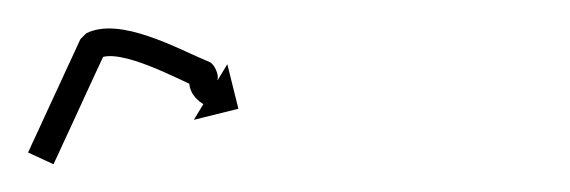

<svg xmlns="http://www.w3.org/2000/svg" viewBox="-46 -301 407 137"><path d="M-25.1 -194C-25.4 -193.4 -25.7 -192.8 -26 -192.2L-7.8 -183.8C-7.5 -184.4 -7.3 -185 -7 -185.6C-6.2 -187.3 -5.4 -189 -4.6 -190.7C-3.4 -193.3 -2.2 -196 -1 -198.6C0.6 -202 2.2 -205.5 3.8 -208.9C5.6 -212.9 7.5 -217 9.4 -221.1C11.5 -225.6 13.6 -230.1 15.6 -234.6C17.9 -239.5 20.1 -244.3 22.3 -249.1C24.6 -254.1 26.9 -259.1 29.3 -264.1C29.4 -264.5 28.1 -263.2 26.8 -261.9C25.5 -260.6 24.3 -259.2 24.7 -259.4C40 -267.1 81.9 -244 95.9 -238.2C97.6 -237.5 96.5 -241.5 94.8 -245.2C93.2 -249 90.9 -252.4 90.3 -250.7C89.7 -249 89.2 -247.1 89 -245.3C89 -245.3 89 -245 89 -244.8C88.9 -244.5 88.9 -244.2 88.9 -244.2C88.9 -242.7 89 -241.2 89.3 -239.7C89.3 -239.7 89.3 -239.4 89.4 -239.2C89.4 -238.9 89.5 -238.7 89.5 -238.7C89.9 -237.4 90.3 -236.2 90.9 -235C90.9 -235 91 -234.8 91.1 -234.6C91.2 -234.4 91.3 -234.2 91.3 -234.2C92 -233.2 92.7 -232.3 93.4 -231.4C93.4 -231.4 93.6 -231.2 93.7 -231.1C93.8 -231 93.9 -230.9 93.9 -230.9C94.6 -230.1 95.4 -229.4 96.2 -228.8C96.2 -228.8 96.2 -228.7 96.3 -228.6C96.4 -228.6 96.5 -228.5 96.5 -228.5C97.1 -228.1 97.7 -227.6 98.3 -227.2C98.3 -227.2 98.3 -227.2 98.4 -227.2C98.4 -227.2 98.5 -227.1 98.5 -227.1C98.7 -227 98.9 -226.9 99.1 -226.7L92.3 -215.5L124.1 -223.4L116.2 -255.2L109.4 -243.9C109.3 -244 109.1 -244.1 109 -244.1C109 -244.1 109.1 -244.1 109.1 -244.1C109.2 -244 109.2 -244 109.2 -244C109 -244.2 108.7 -244.3 108.5 -244.5C108.5 -244.5 108.6 -244.4 108.7 -244.4C108.8 -244.3 108.9 -244.2 108.9 -244.2C108.6 -244.4 108.4 -244.6 108.2 -244.8C108.2 -244.8 108.3 -244.7 108.5 -244.6C108.6 -244.4 108.7 -244.3 108.7 -244.3C108.6 -244.4 108.5 -244.6 108.4 -244.7C108.4 -244.7 108.5 -244.5 108.6 -244.4C108.7 -244.2 108.8 -244 108.8 -244C108.8 -244 108.7 -244.1 108.7 -244.2C108.7 -244.2 108.8 -244 108.8 -243.7C108.9 -243.5 108.9 -243.2 108.9 -243.2C108.9 -243.4 108.9 -243.6 108.9 -243.8C108.9 -243.8 108.9 -243.5 108.9 -243.2C108.9 -243 108.8 -242.7 108.8 -242.7C108.9 -243.2 109 -243.7 109.2 -244.2C109.8 -245.9 109.2 -248.7 108.1 -251.2C107 -253.7 105.3 -256 103.6 -256.7C81.3 -265.9 40 -289.4 15.7 -277.3C15.4 -277.1 14.3 -276.1 13.3 -275C12.2 -274 11.2 -272.9 11.1 -272.5C8.8 -267.5 6.5 -262.5 4.2 -257.5C1.9 -252.7 -0.3 -247.8 -2.5 -243C-4.6 -238.5 -6.7 -234 -8.8 -229.4C-10.7 -225.4 -12.5 -221.3 -14.4 -217.3C-16 -213.8 -17.6 -210.4 -19.1 -207C-20.4 -204.3 -21.6 -201.7 -22.8 -199.1C-23.6 -197.4 -24.4 -195.7 -25.1 -194Z"/></svg>

Font: FRB American Cursive Just Arrows Ultra
Style: Bold Italic
Weight: 1000
Italic angle: -25°
Version: Version 2.0;Modular Font Editor K font №1